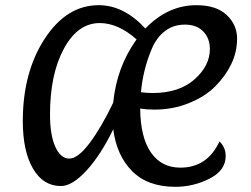

<svg xmlns="http://www.w3.org/2000/svg" viewBox="-20 -704 969 741"><path d="M361 -684Q458 -684 541 -594Q628 -684 738 -684Q815 -684 855 -646Q895 -608 895 -555.5Q895 -503 872.5 -456.5Q850 -410 810.5 -370.5Q771 -331 709 -306Q647 -281 576 -281Q546 -281 521 -285Q522 -174 562.5 -115.5Q603 -57 676 -57Q780 -57 827 -158Q851 -135 851 -102Q851 -46 788.5 -14.5Q726 17 657 17Q550 17 490 -43.5Q430 -104 417 -205Q369 -106 314 -46Q259 14 215 14Q147 14 107.5 -53Q68 -120 68 -237Q68 -425 152.5 -554.5Q237 -684 361 -684ZM417 -308Q430 -444 507 -552Q436 -615 365 -615Q280 -615 226.5 -516Q173 -417 173 -262Q173 -183 193.5 -137.5Q214 -92 247.5 -92Q281 -92 326 -152Q371 -212 417 -308ZM566 -516Q532 -436 524 -348Q548 -345 569 -345Q671 -345 730.5 -397.5Q790 -450 790 -515Q790 -556 764.5 -582.5Q739 -609 694 -609Q649 -609 616.5 -584Q584 -559 566 -516Z"/></svg>

Font: Paprika
Style: Regular
Weight: 400
Designer: Eduardo Rodriguez Tunni
Foundry: Eduardo Rodriguez Tunni
Version: Version 1.001